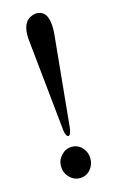

<svg xmlns="http://www.w3.org/2000/svg" viewBox="-112 -750 477 801"><g transform="rotate(-15 126.5 -349.5)"><path d="M182 -603 143 -206Q138 -176 129 -176Q117 -178 114 -206L73 -605Q72 -612 72 -627Q72 -696 128 -705Q156 -706 169.5 -686.5Q183 -667 183 -627Q183 -612 182 -603ZM193 -62Q193 -34 175 -14Q157 6 130 6Q104 6 85 -14Q66 -34 66 -62Q66 -89 85 -109Q104 -129 130 -129Q157 -129 175 -109Q193 -89 193 -62Z"/></g></svg>

Font: GFS Didot Classic
Style: Regular
Weight: 400
Designer: George D. Matthiopoulos
Foundry: George D. Matthiopoulos
Version: Version 1.000